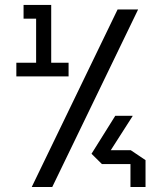

<svg xmlns="http://www.w3.org/2000/svg" viewBox="-20 -746 649 766"><path d="M124.1 -441.1V-671.5L169.1 -726.2H184.3V-495.7L139.3 -441.1ZM45.2 -441.1V-495.7H124.1V-441.1ZM139.3 -441.1 184.3 -495.7H253.6V-441.1ZM74 -671.5V-726.2H169.1L124.1 -671.5ZM107.1 0V-1L449.2 -708.3H530.6V-707.3L188.5 0ZM386.6 -91.5 390.4 -146.9H500.5V-91.5ZM386.6 -91.5 345.1 -132.5 439.8 -283.9H509.1V-282.9ZM500.5 0V-146.9H501.5L560.6 -107.1V0Z"/></svg>

Font: Foldit Thin
Style: Regular
Weight: 100
Designer: Sophia Tai
Foundry: Sophia Tai
Version: Version 1.003